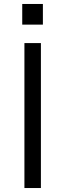

<svg xmlns="http://www.w3.org/2000/svg" viewBox="-20 -947 329 967"><path d="M103 0V-730H186V0ZM92 -823V-927H196V-823Z"/></svg>

Font: M PLUS 1
Style: Regular
Weight: 400
Designer: Coji Morishita
Foundry: UNDERFOREST DESIGN
Version: Version 1.001